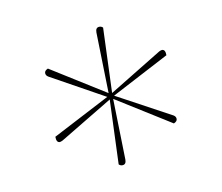

<svg xmlns="http://www.w3.org/2000/svg" viewBox="-45 -746 447 387"><g transform="rotate(-10 178.5 -552.5)"><path d="M177 -411Q173 -411 170 -414L175 -546L67 -481Q63 -479 61 -479Q54 -479 54 -491L171 -552L61 -613Q56 -616 56 -621Q56 -626 63 -629L175 -559L172 -684Q172 -694 180 -694Q184 -694 187 -691L182 -558L290 -624Q294 -626 296 -626Q303 -626 303 -614L185 -552L296 -492Q301 -489 301 -484Q301 -479 294 -476L182 -546L185 -421Q185 -411 177 -411Z"/></g></svg>

Font: Almendra Display
Style: Regular
Weight: 400
Designer: Ana Sanfelippo
Foundry: Ana Sanfelippo
Version: Version 1.004